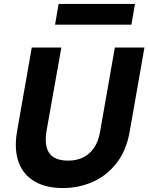

<svg xmlns="http://www.w3.org/2000/svg" viewBox="-20 -941 752 973"><path d="M298 12Q213 12 155.5 -21.5Q98 -55 74.5 -119Q51 -183 66 -273L141 -700H291L215 -273Q208 -227 216.5 -194Q225 -161 252 -144Q279 -127 325 -127Q369 -127 402 -143.5Q435 -160 457 -192.5Q479 -225 487 -273L562 -700H712L637 -273Q620 -177 570 -113.5Q520 -50 449.5 -19Q379 12 298 12ZM259 -816 277 -921H664L646 -816Z"/></svg>

Font: DM Sans Black
Style: Italic
Weight: 900
Italic angle: -10°
Designer: Colophon Foundry, Jonny Pinhorn
Foundry: Colophon Foundry
Version: Version 4.004;gftools[0.9.30]